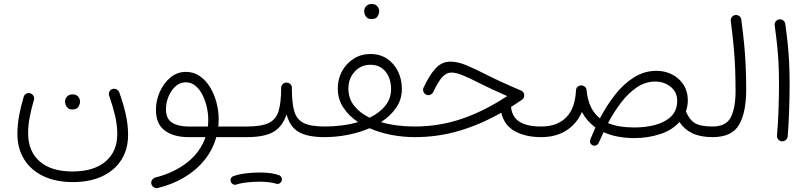

<svg xmlns="http://www.w3.org/2000/svg" viewBox="-20 -695 4141 980"><path d="M352.1 234.4Q264.6 234.4 200.9 203.9Q137.2 173.3 103 117.9Q68.8 62.5 68.8 -12.2Q68.8 -57.6 77.6 -105Q86.4 -152.3 101.1 -201.7Q105 -212.9 115.2 -217.5Q125.5 -222.2 135.7 -218.3Q146 -214.8 151.4 -204.8Q156.7 -194.8 152.8 -183.6Q139.6 -139.2 131.6 -96.9Q123.5 -54.7 123.5 -15.6Q123.5 76.7 182.1 128.4Q240.7 180.2 349.6 180.2Q459 180.2 518.8 129.2Q578.6 78.1 578.6 -10.7Q578.6 -56.6 567.4 -104.2Q556.2 -151.9 537.6 -205.1Q533.2 -216.3 537.8 -226.3Q542.5 -236.3 552.7 -240.2Q563 -244.1 573.2 -239.7Q583.5 -235.4 588.4 -224.6Q607.9 -171.4 620.8 -116.2Q633.8 -61 633.8 -6.3Q633.8 66.4 599.6 120.6Q565.4 174.8 502.2 204.6Q439 234.4 352.1 234.4ZM312 -177.7Q312 -190.9 322.3 -202.1Q332.5 -213.4 350.6 -213.4Q372.1 -213.4 382.8 -196.8Q388.7 -187.5 388.7 -176.8Q388.7 -164.6 380.6 -150.4Q372.6 -136.2 349.6 -136.2Q334.5 -136.2 326.2 -143.6Q317.9 -150.9 314.9 -160.2Q312 -168.5 312 -177.7Z M941.4 4.9Q866.7 4.9 821.3 -28.6Q775.9 -62 775.9 -134.8Q775.9 -181.2 795.4 -225.6Q814.9 -270 849.4 -299.1Q883.8 -328.1 929.2 -328.1Q968.8 -328.1 999.8 -306.6Q1030.8 -285.2 1052.2 -249.8Q1073.7 -214.4 1085 -171.6Q1096.2 -128.9 1096.2 -86.9Q1096.2 -67.9 1094.2 -49.3H1167.5Q1178.7 -49.3 1186.5 -41.3Q1194.3 -33.2 1194.3 -22Q1194.3 -10.7 1186.5 -2.9Q1178.7 4.9 1167.5 4.9H1084Q1065.4 71.3 1022.2 123.8Q979 176.3 918 211.9Q856.9 247.6 784.7 264.6Q773.4 266.6 764.2 260.3Q754.9 253.9 752.4 243.2Q750 231.9 756.6 222.9Q763.2 213.9 773.9 210.9Q869.1 186.5 936 133.8Q1002.9 81.1 1028.8 4.9ZM940.9 -49.3H1041Q1043 -66.9 1043 -85Q1043 -114.7 1035.6 -147.7Q1028.3 -180.7 1013.9 -209.7Q999.5 -238.8 978 -256.8Q956.5 -274.9 928.2 -274.9Q897.9 -274.9 875 -253.7Q852.1 -232.4 839.6 -200.9Q827.1 -169.4 827.1 -138.7Q827.1 -88.4 858.6 -68.8Q890.1 -49.3 940.9 -49.3Z M1140.1 -22Q1140.1 -33.2 1148.2 -41.3Q1156.2 -49.3 1167.5 -49.3H1240.7Q1252 -49.3 1260.3 -41.3Q1268.6 -33.2 1268.6 -22Q1268.6 -10.7 1260.3 -2.9Q1252 4.9 1240.7 4.9H1167.5Q1156.2 4.9 1148.2 -2.9Q1140.1 -10.7 1140.1 -22Z M1213.4 -22Q1213.4 -33.2 1221.4 -41.3Q1229.5 -49.3 1240.7 -49.3Q1314.9 -49.3 1352.3 -67.6Q1389.6 -85.9 1402.3 -129.2Q1415 -172.4 1415 -247.1Q1416 -259.8 1424.6 -267.1Q1433.1 -274.4 1444.3 -273.4Q1455.6 -272.9 1463.1 -264.6Q1470.7 -256.3 1469.7 -245.1Q1469.7 -171.9 1481.4 -129.2Q1493.2 -86.4 1528.8 -67.9Q1564.5 -49.3 1636.2 -49.3H1636.7Q1647.9 -49.3 1655.8 -41.3Q1663.6 -33.2 1663.6 -22Q1663.6 -10.7 1655.8 -2.9Q1647.9 4.9 1636.7 4.9H1636.2Q1550.3 4.9 1504.9 -21.2Q1459.5 -47.4 1442.9 -110.8Q1420.9 -47.4 1374.5 -21.2Q1328.1 4.9 1240.7 4.9Q1229.5 4.9 1221.4 -2.9Q1213.4 -10.7 1213.4 -22ZM1157.7 231.9Q1155.3 223.1 1159.4 214.6Q1163.6 206.1 1172.9 203.6Q1198.7 194.3 1234.6 189.9Q1270.5 185.5 1305.2 185.5Q1369.1 185.5 1405.8 199.7Q1415 204.6 1418 214.1Q1420.9 223.6 1415.5 232.4Q1405.3 248 1389.2 242.7Q1375.5 237.8 1352.5 235.1Q1329.6 232.4 1305.2 232.4Q1271.5 232.4 1239.5 236.1Q1207.5 239.7 1186.5 247.1Q1177.2 250 1168.7 245.1Q1160.2 240.2 1157.7 231.9Z M1609.9 -22Q1609.9 -33.2 1617.7 -41.3Q1625.5 -49.3 1636.7 -49.3Q1682.1 -49.3 1725.6 -54.9Q1769 -60.5 1807.6 -71.8Q1760.7 -103 1732.4 -146Q1704.1 -189 1704.1 -243.2Q1704.1 -292 1725.8 -331.8Q1747.6 -371.6 1785.4 -395.5Q1823.2 -419.4 1871.1 -419.4Q1919.4 -419.4 1955.6 -395.3Q1991.7 -371.1 2011.5 -330.6Q2031.2 -290 2031.2 -241.2Q2031.2 -187.5 2002 -145Q1972.7 -102.5 1924.8 -71.8Q2001.5 -49.3 2097.2 -49.3H2097.7Q2108.9 -49.3 2116.7 -41.3Q2124.5 -33.2 2124.5 -22Q2124.5 -10.7 2116.7 -2.9Q2108.9 4.9 2097.7 4.9H2097.2Q2036.6 4.9 1976.8 -6.6Q1917 -18.1 1866.2 -40.5Q1814.5 -18.1 1754.9 -6.6Q1695.3 4.9 1636.7 4.9Q1625.5 4.9 1617.7 -2.9Q1609.9 -10.7 1609.9 -22ZM1758.3 -243.2Q1758.3 -192.4 1787.6 -155.3Q1816.9 -118.2 1866.2 -94.2Q1916 -117.7 1946 -154.5Q1976.1 -191.4 1976.1 -241.2Q1976.1 -293.5 1948.2 -328.9Q1920.4 -364.3 1871.1 -364.3Q1821.8 -364.3 1790 -329.1Q1758.3 -293.9 1758.3 -243.2ZM1838.9 -639.2Q1838.9 -652.3 1849.1 -663.6Q1859.4 -674.8 1877.4 -674.8Q1898.9 -674.8 1909.7 -658.2Q1915.5 -648.9 1915.5 -638.2Q1915.5 -626 1907.5 -611.8Q1899.4 -597.7 1876.5 -597.7Q1861.3 -597.7 1853 -605Q1844.7 -612.3 1841.8 -621.6Q1838.9 -629.9 1838.9 -639.2Z M2279.3 -380.4Q2316.4 -380.4 2360.8 -361.8Q2405.3 -343.3 2461.4 -314.5Q2497.1 -296.4 2541 -276.1Q2585 -255.9 2639.2 -232.9Q2655.8 -226.6 2655.8 -208Q2655.8 -192.9 2643.1 -185.1Q2615.2 -166 2588.4 -148.9Q2593.8 -96.7 2632.3 -73Q2670.9 -49.3 2742.2 -49.3H2742.7Q2753.9 -49.3 2761.7 -41.3Q2769.5 -33.2 2769.5 -22Q2769.5 -10.7 2761.7 -2.9Q2753.9 4.9 2742.7 4.9H2742.2Q2663.6 4.9 2608.6 -24.9Q2553.7 -54.7 2538.6 -119.6Q2431.6 -59.1 2323.2 -27.1Q2214.8 4.9 2097.7 4.9Q2086.4 4.9 2078.4 -3.2Q2070.3 -11.2 2070.3 -22Q2070.3 -33.2 2078.4 -41.3Q2086.4 -49.3 2097.7 -49.3Q2220.7 -49.3 2335.9 -88.1Q2451.2 -127 2568.8 -204.6Q2527.3 -222.7 2492.7 -238.8Q2458 -254.9 2428.2 -270Q2377.9 -295.9 2343 -310.3Q2308.1 -324.7 2283.7 -324.7Q2258.3 -324.7 2237.1 -301.3Q2215.8 -277.8 2191.4 -225.1Q2187.5 -216.3 2175.8 -211.2Q2164.1 -206.1 2152.3 -213.4Q2144.5 -218.3 2140.9 -228.3Q2137.2 -238.3 2142.1 -248Q2170.9 -310.5 2202.9 -345.5Q2234.9 -380.4 2279.3 -380.4Z M2715.8 -22Q2715.8 -33.2 2723.6 -41.3Q2731.4 -49.3 2742.7 -49.3Q2823.7 -49.3 2869.6 -95.5Q2915.5 -141.6 2919.9 -232.9Q2919.9 -232.9 2919.9 -233.9Q2920.4 -244.6 2927.5 -251.5Q2934.6 -258.3 2944.3 -258.8Q2955.6 -259.8 2964.6 -252.7Q2973.6 -245.6 2974.1 -233.4Q2983.9 -136.2 3042 -90.8Q3076.7 -157.2 3120.1 -212.4Q3163.6 -267.6 3216.3 -300.5Q3269 -333.5 3330.6 -333.5Q3374.5 -333.5 3410.9 -314.7Q3447.3 -295.9 3469 -262.2Q3490.7 -228.5 3490.7 -184.1Q3490.7 -153.3 3481 -126.5Q3497.1 -85.9 3525.4 -67.6Q3553.7 -49.3 3616.7 -49.3H3617.2Q3628.4 -49.3 3636.2 -41.3Q3644 -33.2 3644 -22Q3644 -10.7 3636.2 -2.9Q3628.4 4.9 3617.2 4.9H3616.7Q3554.7 4.9 3513.7 -14.9Q3472.7 -34.7 3448.2 -72.3Q3411.1 -30.8 3349.4 -10.5Q3287.6 9.8 3218.8 9.8Q3127 9.8 3060.5 -20.5Q3048.3 5.4 3036.1 33.7Q3031.2 44.4 3021.5 47.4Q3011.7 50.3 3003.4 45.9Q2986.3 36.6 2994.1 14.2Q3006.3 -16.1 3019 -44.4Q2975.6 -75.7 2950.2 -123.5Q2923.8 -63 2870.8 -29.1Q2817.9 4.9 2742.7 4.9Q2731.4 4.9 2723.6 -2.9Q2715.8 -10.7 2715.8 -22ZM3325.2 -278.8Q3274.9 -278.8 3231.4 -249.8Q3188 -220.7 3150.9 -172.4Q3113.8 -124 3083.5 -66.9Q3136.2 -44.4 3218.8 -44.4Q3276.4 -44.4 3325.9 -57.9Q3375.5 -71.3 3406 -101.3Q3436.5 -131.3 3436.5 -180.7Q3436.5 -225.6 3402.8 -252.2Q3369.1 -278.8 3325.2 -278.8Z M3590.3 -22Q3590.3 -33.2 3598.1 -41.3Q3606 -49.3 3617.2 -49.3Q3686.5 -49.3 3710.4 -96.9Q3734.4 -144.5 3734.4 -230Q3734.4 -294.4 3732.2 -347.2Q3730 -399.9 3724.9 -456.3Q3719.7 -512.7 3710 -587.9Q3708.5 -599.1 3715.6 -608.2Q3722.7 -617.2 3733.4 -618.2Q3744.6 -619.6 3753.7 -612.8Q3762.7 -606 3763.7 -594.7Q3772.9 -524.9 3778.3 -469.5Q3783.7 -414.1 3786.1 -359.6Q3788.6 -305.2 3788.6 -237.3Q3788.6 -120.1 3752 -57.6Q3715.3 4.9 3617.2 4.9Q3606 4.9 3598.1 -2.9Q3590.3 -10.7 3590.3 -22Z M3934.1 -565.9Q3932.6 -577.1 3939.7 -586.2Q3946.8 -595.2 3957.5 -596.2Q3968.8 -597.7 3977.8 -590.8Q3986.8 -584 3988.3 -572.8Q3996.6 -512.7 4001.2 -465.6Q4005.9 -418.5 4008.1 -371.1Q4010.3 -323.7 4010.3 -261.7Q4010.3 -198.2 4007.8 -128.7Q4005.4 -59.1 4000.5 1.5Q3999.5 12.2 3990.7 19.8Q3981.9 27.3 3970.7 26.4Q3960 25.4 3952.4 16.8Q3944.8 8.3 3945.8 -2.4Q3951.2 -63 3953.6 -132.1Q3956.1 -201.2 3956.1 -263.7Q3956.1 -323.7 3953.9 -369.1Q3951.7 -414.6 3947 -460.2Q3942.4 -505.9 3934.1 -565.9Z"/></svg>

Font: Mikhak-DS2-FD Light
Style: Regular
Weight: 300
Designer: Amin Abedi
Version: Version 3.2